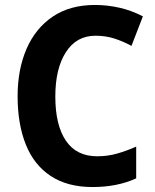

<svg xmlns="http://www.w3.org/2000/svg" viewBox="-20 -744 624 774"><path d="M365 -600Q288 -600 245.5 -533.5Q203 -467 203 -355Q203 -240 245.5 -177Q288 -114 372 -114Q414 -114 452.5 -125Q491 -136 529 -153V-25Q453 10 353 10Q252 10 184.5 -34.5Q117 -79 84 -161.5Q51 -244 51 -356Q51 -464 87 -547Q123 -630 192.5 -677Q262 -724 363 -724Q412 -724 461 -713Q510 -702 556 -678L510 -559Q477 -577 441.5 -588.5Q406 -600 365 -600Z"/></svg>

Font: Noto Sans Lao SemiCondensed
Style: Bold
Weight: 700
Width: 4
Designer: Monotype Design Team
Foundry: Monotype Imaging Inc.
Version: Version 2.003; ttfautohint (v1.8.4.7-5d5b)